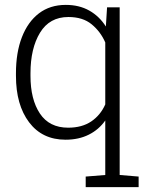

<svg xmlns="http://www.w3.org/2000/svg" viewBox="-20 -558 595 781"><path d="M328.6 203.1V160.2L408.2 153.8V-67.9Q382.3 -30.8 341.3 -10.3Q300.3 10.3 246.6 10.3Q151.9 10.3 98.4 -60.5Q44.9 -131.3 44.9 -249.5V-259.8Q44.9 -344.2 69.1 -406.7Q93.3 -469.2 138.4 -503.7Q183.6 -538.1 247.6 -538.1Q302.2 -538.1 343.3 -514.9Q384.3 -491.7 410.6 -450.2L415.5 -528.3H466.8V153.8L543.9 160.2V203.1ZM257.3 -38.6Q313.5 -38.6 351.1 -64Q388.7 -89.4 408.2 -133.3V-385.3Q389.2 -429.2 353 -459Q316.9 -488.8 258.3 -488.8Q181.6 -488.8 142.8 -425Q104 -361.3 104 -259.8V-249.5Q104 -153.8 142.3 -96.2Q180.7 -38.6 257.3 -38.6Z"/></svg>

Font: Roboto Slab Light
Style: Regular
Weight: 300
Designer: Google
Version: Version 2.000; ttfautohint (v1.8.1.43-b0c9)